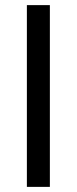

<svg xmlns="http://www.w3.org/2000/svg" viewBox="-20 -730 300 750"><path d="M85 0V-710H174.8V0Z"/></svg>

Font: Raleway Medium
Style: Regular
Weight: 500
Designer: Matt McInerney, Pablo Impallari, Rodrigo Fuenzalida
Foundry: Matt McInerney, Pablo Impallari, Rodrigo Fuenzalida
Version: Version 3.000g; ttfautohint (v1.5) -l 8 -r 28 -G 28 -x 14 -D